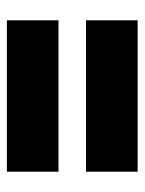

<svg xmlns="http://www.w3.org/2000/svg" viewBox="49 -659 420 558"><g transform="rotate(90 259.0 -380.0)"><path d="M39 -420V-570H479V-420ZM39 -190V-340H479V-190Z"/></g></svg>

Font: Encode Sans Condensed Black
Style: Regular
Weight: 900
Width: 3
Designer: Multiple Designers
Foundry: Impallari Type
Version: Version 3.000; ttfautohint (v1.8.3) -l 8 -r 50 -G 200 -x 14 